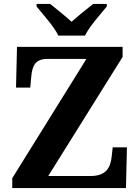

<svg xmlns="http://www.w3.org/2000/svg" viewBox="-20 -951 706 971"><path d="M275 -771H410C431 -816 489 -880 520 -918V-931H451C423 -909 372 -868 342 -841C312 -868 262 -909 234 -931H165V-918C196 -880 254 -816 275 -771ZM42 0H617L622 -206H550L545 -161C540 -111 522 -61 440 -61H224L600 -663V-714H66L61 -508H133L138 -562C143 -617 157 -653 220 -653H417L42 -50Z"/></svg>

Font: Noto Serif Test
Style: Bold
Weight: 700
Version: Version 1.000